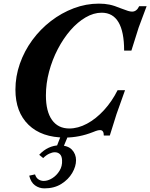

<svg xmlns="http://www.w3.org/2000/svg" viewBox="-20 -744 828 1058"><path d="M339 14Q210 14 137.5 -56Q65 -126 65 -250Q65 -323 89.5 -393Q114 -463 158 -523Q202 -583 260.5 -628Q319 -673 386.5 -698.5Q454 -724 525 -724Q557 -724 583.5 -718.5Q610 -713 646 -698Q672 -688 685 -684Q698 -680 708 -680Q733 -680 747 -710H788L744 -592L704 -465H664Q664 -569 633 -621.5Q602 -674 540 -674Q496 -674 451.5 -648Q407 -622 368 -577Q329 -532 298.5 -473.5Q268 -415 250.5 -349.5Q233 -284 233 -218Q233 -130 266.5 -83Q300 -36 362 -36Q410 -36 459.5 -62.5Q509 -89 553 -137Q597 -185 628 -247H669L622 -115L585 3H552Q552 -27 532 -27Q525 -27 517 -25Q509 -23 492 -16Q416 14 339 14ZM141 224 173 217Q179 236 192 244.5Q205 253 221 253Q244 253 268 238Q292 223 308 197Q324 171 322 139Q321 116 310 105.5Q299 95 282 95Q268 95 251 103Q234 111 218 127L196 109Q220 83 248.5 70Q277 57 305 57Q354 57 376.5 81Q399 105 399 139Q399 173 378 209Q357 245 318 269.5Q279 294 225 294Q196 294 173 277.5Q150 261 141 224ZM329 67 292 64 317 0H357Z"/></svg>

Font: Baskervville
Style: Bold Italic
Weight: 700
Italic angle: -18°
Version: Version 1.100